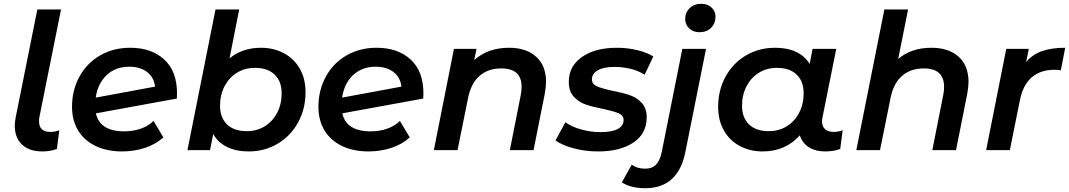

<svg xmlns="http://www.w3.org/2000/svg" viewBox="-20 -792 5640 1013"><path d="M58 -129Q58 -147 63 -174L177 -742H302L188 -175Q186 -167 186 -152Q186 -96 246 -96Q271 -96 293 -105L280 -6Q245 7 203 7Q135 7 96.5 -29Q58 -65 58 -129Z M914 -299Q914 -281 913 -272L486 -194Q507 -99 636 -99Q682 -99 722.5 -113Q763 -127 790 -154L842 -67Q801 -30 744 -11.5Q687 7 624 7Q544 7 484 -22Q424 -51 392 -104Q360 -157 360 -228Q360 -316 399 -387.5Q438 -459 508 -499.5Q578 -540 667 -540Q779 -540 846.5 -478Q914 -416 914 -299ZM485 -277 798 -335Q792 -385 755.5 -412.5Q719 -440 662 -440Q590 -440 543 -396Q496 -352 485 -277Z M1592 -306Q1592 -217 1552.5 -145.5Q1513 -74 1444.5 -33.5Q1376 7 1292 7Q1226 7 1178 -16.5Q1130 -40 1105 -85L1088 0H969L1117 -742H1242L1191 -484Q1259 -540 1357 -540Q1423 -540 1476.5 -512Q1530 -484 1561 -431Q1592 -378 1592 -306ZM1466 -300Q1466 -363 1429 -398.5Q1392 -434 1325 -434Q1272 -434 1230.5 -408.5Q1189 -383 1165 -337.5Q1141 -292 1141 -234Q1141 -171 1178 -135.5Q1215 -100 1282 -100Q1335 -100 1376.5 -125.5Q1418 -151 1442 -196.5Q1466 -242 1466 -300Z M2214 -299Q2214 -281 2213 -272L1786 -194Q1807 -99 1936 -99Q1982 -99 2022.5 -113Q2063 -127 2090 -154L2142 -67Q2101 -30 2044 -11.5Q1987 7 1924 7Q1844 7 1784 -22Q1724 -51 1692 -104Q1660 -157 1660 -228Q1660 -316 1699 -387.5Q1738 -459 1808 -499.5Q1878 -540 1967 -540Q2079 -540 2146.5 -478Q2214 -416 2214 -299ZM1785 -277 2098 -335Q2092 -385 2055.5 -412.5Q2019 -440 1962 -440Q1890 -440 1843 -396Q1796 -352 1785 -277Z M2861 -360Q2861 -336 2854 -296L2795 0H2670L2728 -293Q2732 -313 2732 -334Q2732 -431 2625 -431Q2556 -431 2511 -392.5Q2466 -354 2450 -277L2394 0H2269L2375 -534H2494L2482 -475Q2554 -540 2666 -540Q2756 -540 2808.5 -493Q2861 -446 2861 -360Z M2911 -51 2963 -147Q2996 -123 3046 -109Q3096 -95 3149 -95Q3209 -95 3239.5 -111.5Q3270 -128 3270 -159Q3270 -183 3244.5 -194Q3219 -205 3164 -217Q3107 -228 3070.5 -240.5Q3034 -253 3007.5 -281.5Q2981 -310 2981 -360Q2981 -443 3050.5 -491.5Q3120 -540 3235 -540Q3290 -540 3342 -527.5Q3394 -515 3427 -494L3381 -398Q3348 -419 3306.5 -429Q3265 -439 3223 -439Q3164 -439 3133.5 -421Q3103 -403 3103 -374Q3103 -348 3129.5 -336.5Q3156 -325 3212 -313Q3268 -302 3304 -289.5Q3340 -277 3366 -249Q3392 -221 3392 -173Q3392 -87 3322 -40Q3252 7 3136 7Q3068 7 3006.5 -9.5Q2945 -26 2911 -51Z M3261 170 3313 77Q3342 98 3384 98Q3420 98 3440.5 77.5Q3461 57 3471 12L3580 -534H3705L3596 10Q3558 201 3384 201Q3308 201 3261 170ZM3595 -692Q3595 -726 3618.5 -749Q3642 -772 3680 -772Q3713 -772 3734 -752.5Q3755 -733 3755 -705Q3755 -668 3731.5 -645Q3708 -622 3670 -622Q3637 -622 3616 -642.5Q3595 -663 3595 -692Z M4426 -105 4413 -6Q4378 7 4335 7Q4282 7 4247 -15.5Q4212 -38 4200 -78Q4164 -37 4114.5 -15Q4065 7 4004 7Q3938 7 3884.5 -21Q3831 -49 3800 -102.5Q3769 -156 3769 -228Q3769 -317 3808.5 -388.5Q3848 -460 3916.5 -500Q3985 -540 4070 -540Q4198 -540 4252 -455L4267 -534H4392L4320 -175Q4317 -163 4317 -152Q4317 -125 4333 -110.5Q4349 -96 4379 -96Q4404 -96 4426 -105ZM4220 -300Q4220 -363 4183 -398.5Q4146 -434 4079 -434Q4026 -434 3984.5 -408.5Q3943 -383 3919 -337.5Q3895 -292 3895 -234Q3895 -171 3932 -135.5Q3969 -100 4036 -100Q4089 -100 4130.5 -125.5Q4172 -151 4196 -196.5Q4220 -242 4220 -300Z M5090 -359Q5090 -335 5083 -296L5024 0H4899L4957 -293Q4961 -313 4961 -334Q4961 -431 4854 -431Q4785 -431 4740 -392.5Q4695 -354 4679 -277L4623 0H4498L4646 -742H4771L4719 -481Q4788 -540 4895 -540Q4985 -540 5037.5 -493Q5090 -446 5090 -359Z M5600 -540 5577 -421Q5560 -424 5546 -424Q5393 -424 5361 -263L5308 0H5183L5289 -534H5408L5394 -465Q5429 -506 5479.5 -523Q5530 -540 5600 -540Z"/></svg>

Font: Montserrat Alternates SemiBold
Style: Italic
Weight: 600
Italic angle: -11.3°
Designer: Julieta Ulanovsky
Foundry: Julieta Ulanovsky
Version: Version 7.200